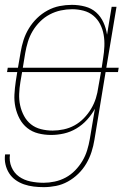

<svg xmlns="http://www.w3.org/2000/svg" viewBox="-22 -548 542 791"><path d="M158 223Q137 223 116.5 220.5Q96 218 77 211.5Q58 205 42 193.5Q26 182 15.5 165.5Q5 149 0.5 129Q-4 109 -1 88H19Q15 116 25.5 140.5Q36 165 56.5 179.5Q77 194 103.5 199.5Q130 205 158 205Q180 205 203.5 200Q227 195 248.5 183.5Q270 172 287.5 154Q305 136 317.5 115Q330 94 337 71Q344 48 348 25L369 -100Q356 -76 336.5 -54.5Q317 -33 292.5 -18.5Q268 -4 241.5 2Q215 8 189 8Q161 8 135.5 1.5Q110 -5 90.5 -20.5Q71 -36 59 -58.5Q47 -81 41.5 -106.5Q36 -132 37.5 -159Q39 -186 43 -213L49 -251H7L10 -269H52L63 -333Q67 -358 75 -383Q83 -408 97 -431Q111 -454 130.5 -473Q150 -492 174 -505Q198 -518 223.5 -523Q249 -528 274 -528Q302 -528 328.5 -521Q355 -514 374 -497Q393 -480 404 -456Q415 -432 419 -405L438 -520H458L416 -269H467L464 -251H413L367 28Q363 53 355 78Q347 103 333.5 126Q320 149 300.5 168Q281 187 257.5 200Q234 213 208.5 218Q183 223 158 223ZM72 -269H397L403 -309Q407 -333 408 -357.5Q409 -382 405 -405Q401 -428 390.5 -448.5Q380 -469 362.5 -483.5Q345 -498 322 -504Q299 -510 275 -510Q252 -510 228.5 -505Q205 -500 183 -488.5Q161 -477 143 -459Q125 -441 112.5 -420Q100 -399 93 -376Q86 -353 82 -330ZM195 -10Q217 -10 240.5 -15Q264 -20 285 -31.5Q306 -43 323.5 -61Q341 -79 353.5 -100Q366 -121 373 -143.5Q380 -166 383 -189L394 -251H69L62 -210Q58 -186 57 -161.5Q56 -137 61 -114Q66 -91 77 -70.5Q88 -50 105.5 -36Q123 -22 146.5 -16Q170 -10 195 -10Z"/></svg>

Font: Iosevka SS04 Thin
Style: Italic
Weight: 100
Italic angle: -9°
Monospace: yes
Designer: Belleve Invis
Foundry: Belleve Invis
Version: Version 19.0.0; ttfautohint (v1.8.4)